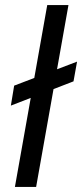

<svg xmlns="http://www.w3.org/2000/svg" viewBox="-20 -740 325 760"><path d="M23 -322 36 -401 285 -496 271 -418ZM39 0 167 -720H251L123 0Z"/></svg>

Font: DM Sans 24pt
Style: Italic
Weight: 400
Italic angle: -10°
Designer: Colophon Foundry, Jonny Pinhorn
Foundry: Colophon Foundry
Version: Version 4.004;gftools[0.9.30]